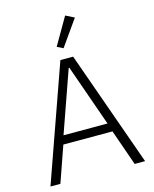

<svg xmlns="http://www.w3.org/2000/svg" viewBox="-136 -1031 897 1121"><g transform="rotate(-15 312.5 -471.0)"><path d="M420 -916 368 -942 273 -778 310 -760ZM599 0 351 -698H274L27 0H87L163 -217H460L536 0ZM444 -269H178L309 -641H313Z"/></g></svg>

Font: IBM Plex Thai Looped Light
Style: Regular
Weight: 300
Designer: Mike Abbink, Paul van der Laan, Pieter van Rosmalen, Ben Mitchell, Mark Frömberg
Foundry: Bold Monday
Version: Version 1.0